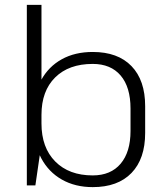

<svg xmlns="http://www.w3.org/2000/svg" viewBox="-20 -760 685 787"><path d="M360 7Q288 7 233.5 -24Q179 -55 149 -111.5Q119 -168 119 -244V-301Q119 -377 149 -432Q179 -487 233 -517Q287 -547 360 -547Q463 -547 519 -489Q575 -431 575 -325V-215Q575 -109 519 -51Q463 7 360 7ZM90 -740H150V-172L125 0H90ZM360 -41Q434 -41 474.5 -89Q515 -137 515 -223V-315Q515 -403 474.5 -450.5Q434 -498 360 -498Q262 -498 206 -442.5Q150 -387 150 -289V-254Q150 -155 206.5 -98Q263 -41 360 -41Z"/></svg>

Font: Pathway Extreme 8pt Thin
Style: Regular
Weight: 100
Version: Version 1.001;gftools[0.9.26]